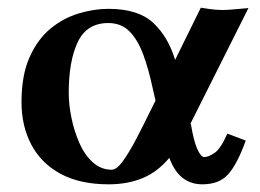

<svg xmlns="http://www.w3.org/2000/svg" viewBox="-20 -468 678 500"><path d="M262 -445Q340 -445 379 -408.5Q418 -372 436 -312L503 -448Q527 -444 539 -443Q551 -442 560 -442Q571 -442 588 -443.5Q605 -445 627 -447L475 -144L477 -146Q484 -102 493.5 -80.5Q503 -59 512 -59Q523 -59 539 -70Q555 -81 572 -120L620 -102Q598 -41 574.5 -14.5Q551 12 507 12Q446 12 421 -57Q390 -20 351 -4Q312 12 263 12Q188 12 137.5 -15.5Q87 -43 61.5 -91.5Q36 -140 36 -202Q36 -272 57 -319Q78 -366 111.5 -393.5Q145 -421 185 -433Q225 -445 262 -445ZM385 -206 377 -241Q367 -288 353 -326Q339 -364 317.5 -386Q296 -408 262 -408Q206 -408 182.5 -358.5Q159 -309 159 -226Q159 -196 166 -161.5Q173 -127 186.5 -96Q200 -65 221.5 -45.5Q243 -26 271 -26Q284 -26 300.5 -49Q317 -72 335.5 -107.5Q354 -143 372 -180Z"/></svg>

Font: Libertinus Serif SemiBold
Style: Regular
Weight: 600
Designer: Philipp H. Poll, Khaled Hosny
Foundry: Caleb Maclennan
Version: Version 7.051;RELEASE